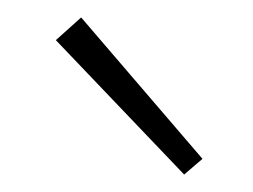

<svg xmlns="http://www.w3.org/2000/svg" viewBox="-20 -708 290 220"><path d="M191 -508 44 -662 73 -688 212 -526Z"/></svg>

Font: EauTestSC Light
Style: Regular
Weight: 300
Designer: Christian Thalmann (Catharsis Fonts)
Version: Version 0.001;PS 000.001;hotconv 1.0.88;makeotf.lib2.5.64775